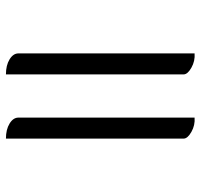

<svg xmlns="http://www.w3.org/2000/svg" viewBox="-34 -606 660 631"><g transform="rotate(-90 295.5 -291.0)"><path d="M366 -17V-601Q396 -601 415.5 -589Q435 -577 435 -560V19Q410 21 388 8.5Q366 -4 366 -17ZM155 -17V-601Q185 -601 204.5 -589Q224 -577 224 -560V19Q199 21 177 8.5Q155 -4 155 -17Z"/></g></svg>

Font: Karma
Style: Regular
Weight: 400
Designer: Joana Correia
Foundry: Indian Type Foundry
Version: Version 1.202;PS 1.0;hotconv 1.0.78;makeotf.lib2.5.61930; tt